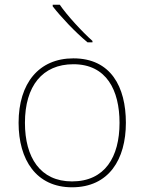

<svg xmlns="http://www.w3.org/2000/svg" viewBox="-20 -879 615 816"><path d="M234 -859H204V-852C239 -807 299 -743 352 -699H373V-705C328 -745 263 -816 234 -859ZM515 -357C515 -510 451 -631 292 -631C145 -631 59 -525 59 -357C59 -200 134 -83 286 -83C443 -83 515 -202 515 -357ZM86 -357C86 -513 160 -606 292 -606C433 -606 488 -495 488 -357C488 -212 426 -108 286 -108C151 -108 86 -210 86 -357Z"/></svg>

Font: Noto Sans Kannada UI Thin
Style: Regular
Weight: 100
Designer: Jelle Bosma - Monotype Design Team
Foundry: Monotype Imaging Inc.
Version: Version 2.005